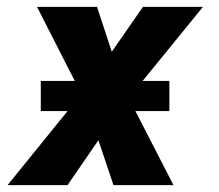

<svg xmlns="http://www.w3.org/2000/svg" viewBox="-20 -540 640 560"><path d="M2 0 177 -216H99V-304H198L88 -520H263L306 -389L397 -520H572L396 -304H474V-216H375L486 0H311L267 -131L177 0Z"/></svg>

Font: Iosevka Heavy Extended Oblique
Style: Regular
Weight: 900
Width: 7
Italic angle: -9°
Monospace: yes
Designer: Belleve Invis
Foundry: Belleve Invis
Version: Version 32.5.0; ttfautohint (v1.8.4)